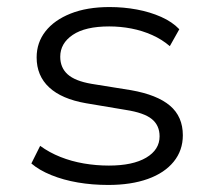

<svg xmlns="http://www.w3.org/2000/svg" viewBox="-20 -517 606 545"><path d="M287 8Q242 8 201 1Q160 -6 125.5 -20Q91 -34 69 -53L94 -103Q120 -84 151.5 -71.5Q183 -59 218 -53Q253 -47 289 -47Q357 -47 395 -69.5Q433 -92 433 -130Q433 -161 411 -179Q389 -197 337 -205L224 -224Q155 -236 119.5 -269Q84 -302 84 -354Q84 -396 109 -428Q134 -460 180.5 -478.5Q227 -497 291 -497Q331 -497 368.5 -490Q406 -483 437.5 -469Q469 -455 489 -434L462 -386Q440 -405 412 -417.5Q384 -430 353 -436Q322 -442 290 -442Q222 -442 186.5 -418Q151 -394 151 -356Q151 -325 172 -306Q193 -287 240 -279L352 -261Q426 -248 462.5 -217Q499 -186 499 -133Q499 -90 473 -58Q447 -26 399.5 -9Q352 8 287 8Z"/></svg>

Font: Nunito Sans 10pt SemiExpanded Light
Style: Regular
Weight: 300
Width: 6
Designer: Vernon Adams
Foundry: Vernon Adams
Version: Version 3.101;gftools[0.9.27]